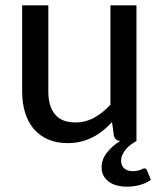

<svg xmlns="http://www.w3.org/2000/svg" viewBox="-20 -528 599 719"><path d="M545 145.5Q529.5 157 506 164Q482.5 171 456.5 171Q411 171 385.8 151.2Q360.5 131.5 360.5 98.5Q360.5 70 379.5 44.8Q398.5 19.5 430 0Q411.5 -1.5 406.5 -19.5L399.5 -70.5Q383 -53 365 -38.5Q347 -24 326.5 -13.8Q306 -3.5 283 2.2Q260 8 233.5 8Q191.5 8 159.8 -6Q128 -20 106.5 -45.2Q85 -70.5 74 -106Q63 -141.5 63 -184.5V-508H161V-184.5Q161 -130 186 -99.8Q211 -69.5 262.5 -69.5Q300 -69.5 332.5 -87.2Q365 -105 393.5 -136V-508H491V0Q481 5.5 470.8 13Q460.5 20.5 452.2 30Q444 39.5 438.8 50.8Q433.5 62 433.5 74.5Q433.5 92 445.2 102.5Q457 113 476.5 113Q487.5 113 494.8 111.2Q502 109.5 506.8 107.8Q511.5 106 514.5 104.2Q517.5 102.5 520 102.5Q527.5 102.5 530 109Z"/></svg>

Font: LatoLatin Medium
Style: Regular
Weight: 500
Designer: Lukasz Dziedzic with Adam Twardoch and Botio Nikoltchev
Foundry: tyPoland Lukasz Dziedzic
Version: Version 2.015; 2015-08-06; http://www.latofonts.com/